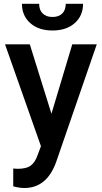

<svg xmlns="http://www.w3.org/2000/svg" viewBox="-20 -757 527 991"><path d="M5.9 0ZM245.6 -169.9 353 -528.3H479.5L269.5 80.1Q221.2 213.4 105.5 213.4Q79.6 213.4 48.3 204.6V112.8L70.8 114.3Q115.7 114.3 138.4 97.9Q161.1 81.5 174.3 43L191.4 -2.4L5.9 -528.3H133.8ZM408.7 -737.3Q408.7 -675.8 365.7 -637.7Q322.8 -599.6 251 -599.6Q179.2 -599.6 136.2 -637.7Q93.3 -675.8 93.3 -737.3H182.1Q182.1 -705.1 200.4 -687.3Q218.8 -669.4 251 -669.4Q283.2 -669.4 301.3 -687.3Q319.3 -705.1 319.3 -737.3Z"/></svg>

Font: Roboto-o Medium
Style: Regular
Weight: 500
Designer: Google
Version: Version 2.134; 2016; ttfautohint (v1.6)